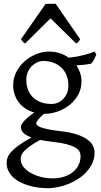

<svg xmlns="http://www.w3.org/2000/svg" viewBox="-20 -738 528 1002"><path d="M336.9 -293Q336.9 -318.8 328.4 -342Q319.8 -365.2 303 -382.6Q286.1 -399.9 261 -409.9Q235.8 -419.9 203.1 -419.9Q190.9 -419.9 176 -413.6Q161.1 -407.2 147.9 -395Q134.8 -382.8 126 -364.3Q117.2 -345.7 117.2 -321.8Q117.2 -295.9 125.2 -272.7Q133.3 -249.5 149.7 -232.4Q166 -215.3 191.2 -205.3Q216.3 -195.3 251 -195.3Q265.1 -195.3 280.5 -201.4Q295.9 -207.5 308.3 -220Q320.8 -232.4 328.9 -250.5Q336.9 -268.6 336.9 -293ZM252.9 2Q234.4 0 218.8 -2.4Q203.1 -4.9 189.5 -7.8Q154.3 11.2 134 26.4Q113.8 41.5 103.5 53.5Q93.3 65.4 90.6 75.2Q87.9 85 87.9 92.8Q87.9 113.3 101.6 131.6Q115.2 149.9 138.2 163.3Q161.1 176.8 191.4 184.8Q221.7 192.9 254.9 192.9Q287.6 192.9 314.5 184.1Q341.3 175.3 360.4 159.9Q379.4 144.5 389.9 123.3Q400.4 102.1 400.4 76.7Q400.4 63 394 51.5Q387.7 40 371.1 30.8Q354.5 21.5 325.9 14.2Q297.4 6.8 252.9 2ZM405.3 -313Q405.3 -275.4 388.4 -244.4Q371.6 -213.4 344.2 -191.2Q316.9 -168.9 282.2 -156.5Q247.6 -144 211.9 -144H210Q186.5 -124.5 177.7 -111.6Q168.9 -98.6 168.9 -95.7Q168.9 -89.8 174.1 -84.2Q179.2 -78.6 193.1 -73.5Q207 -68.4 231.4 -63.2Q255.9 -58.1 293.9 -53.7Q347.2 -47.9 381.8 -36.1Q416.5 -24.4 437 -9Q457.5 6.3 465.6 23.9Q473.6 41.5 473.6 58.6Q473.6 85.4 463.4 109.6Q453.1 133.8 435.5 154.3Q418 174.8 394 191.4Q370.1 208 342.8 219.7Q315.4 231.4 286.1 237.8Q256.8 244.1 228 244.1Q205.1 244.1 180.7 241Q156.2 237.8 132.3 231Q108.4 224.1 87.2 213.6Q65.9 203.1 49.8 188.2Q33.7 173.3 24.2 154.5Q14.6 135.7 14.6 111.8Q14.6 99.1 19.3 85.2Q23.9 71.3 38.1 55.2Q52.2 39.1 77.6 20.5Q103 2 145 -20.5Q113.3 -31.7 101.1 -45.9Q88.9 -60.1 88.9 -74.7Q88.9 -78.6 91.3 -85.2Q93.8 -91.8 101.3 -101.3Q108.9 -110.8 122.8 -123Q136.7 -135.3 159.2 -150.9Q134.3 -157.7 114 -170.7Q93.8 -183.6 79.3 -201.9Q64.9 -220.2 56.9 -243.4Q48.8 -266.6 48.8 -293.9Q48.8 -329.6 64.9 -361.6Q81.1 -393.6 107.4 -417.2Q133.8 -440.9 167.5 -454.8Q201.2 -468.8 236.8 -468.8Q266.1 -468.8 291.7 -460.4Q317.4 -452.1 338.4 -437Q363.8 -439.5 384.3 -443.4Q404.8 -447.3 421.1 -451.7Q437.5 -456.1 450.2 -460.4Q462.9 -464.8 473.1 -468.8L482.9 -454.1Q477.1 -440.4 471.7 -429Q466.3 -417.5 455.1 -405.3Q436.5 -401.9 418.7 -399.9Q400.9 -397.9 378.4 -397Q391.1 -378.4 398.2 -357.4Q405.3 -336.4 405.3 -313ZM398.4 -533.2Q392.6 -523.9 389.2 -519.5Q385.7 -515.1 377.4 -511.2L243.7 -642.1L111.3 -511.2Q107.4 -513.2 104.7 -515.1Q102.1 -517.1 99.9 -519.5Q97.7 -522 95.2 -525.4Q92.8 -528.8 89.4 -533.2L218.3 -718.3H270.5Z"/></svg>

Font: Noto Serif Devanagari
Style: Bold
Weight: 700
Designer: Monotype Design Team
Foundry: Monotype Imaging Inc.
Version: Version 1.01